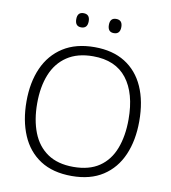

<svg xmlns="http://www.w3.org/2000/svg" viewBox="-97 -985 961 1078"><g transform="rotate(10 384.0 -446.0)"><path d="M705 -358Q705 -249 669 -166Q633 -83 561.5 -36.5Q490 10 384 10Q276 10 204.5 -36.5Q133 -83 97.5 -166.5Q62 -250 62 -359Q62 -468 98.5 -550Q135 -632 207.5 -678.5Q280 -725 387 -725Q490 -725 561 -680.5Q632 -636 668.5 -554Q705 -472 705 -358ZM123 -359Q123 -264 151 -192.5Q179 -121 237 -81.5Q295 -42 384 -42Q474 -42 531.5 -81Q589 -120 616.5 -191.5Q644 -263 644 -358Q644 -507 579.5 -590Q515 -673 387 -673Q298 -673 239 -633.5Q180 -594 151.5 -523.5Q123 -453 123 -359ZM257 -862Q257 -902 292 -902Q328 -902 328 -862Q328 -821 292 -821Q257 -821 257 -862ZM443 -862Q443 -902 478 -902Q514 -902 514 -862Q514 -821 478 -821Q443 -821 443 -862Z"/></g></svg>

Font: Noto Sans Thai Looped Light
Style: Regular
Weight: 300
Designer: Sasikarn Vongin, Ben Mitchell
Foundry: The Fontpad Ltd
Version: Version 1.001; ttfautohint (v1.8.4.7-5d5b)